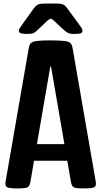

<svg xmlns="http://www.w3.org/2000/svg" viewBox="-20 -1054 567 1074"><path d="M74.2 0Q36.1 0 21.5 -6.1Q6.8 -12.2 11.2 -38.1L140.6 -783.7Q143.6 -802.2 151.9 -811.8Q160.2 -821.3 185.3 -824.7Q210.4 -828.1 263.7 -828.1Q316.9 -828.1 341.8 -824.7Q366.7 -821.3 375 -811.8Q383.3 -802.2 386.2 -783.7L515.6 -38.1Q520 -12.2 505.6 -6.1Q491.2 0 452.6 0Q421.9 0 406.5 -2.2Q391.1 -4.4 385.3 -12.7Q379.4 -21 376.5 -38.1L356.4 -154.8H170.4L150.4 -38.1Q147.5 -21 141.6 -12.7Q135.7 -4.4 120.6 -2.2Q105.5 0 74.2 0ZM261.2 -680.7 186.5 -247.6H340.3L265.6 -680.7ZM130.9 -864.3Q104 -864.3 94.7 -868.4Q85.4 -872.6 85.4 -881.8Q85.4 -889.6 91.8 -898.9Q98.1 -908.2 109.9 -924.8L166.5 -1003.9Q181.2 -1024.4 194.1 -1029.3Q207 -1034.2 227.5 -1034.2H303.2Q319.8 -1034.2 331.8 -1029.3Q343.8 -1024.4 358.9 -1003.9L417 -924.8Q429.2 -908.2 435.3 -898.9Q441.4 -889.6 441.4 -881.8Q441.4 -872.6 433.8 -868.4Q426.3 -864.3 396 -864.3Q370.6 -864.3 359.6 -870.1Q348.6 -876 328.6 -894.5L283.7 -936.5Q271 -949.2 263.7 -949.2Q256.8 -949.2 242.7 -936L199.2 -894.5Q186 -881.8 177.7 -875.2Q169.4 -868.7 159.4 -866.5Q149.4 -864.3 130.9 -864.3Z"/></svg>

Font: Denk One
Style: Regular
Weight: 400
Designer: Irina Smirnova, Eben Sorkin
Foundry: Sorkin Type Co.f
Version: Version 1.004; ttfautohint (v1.8.4.7-5d5b);gftools[0.9.23]